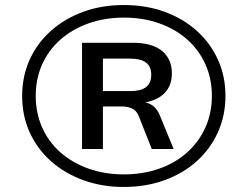

<svg xmlns="http://www.w3.org/2000/svg" viewBox="-20 -734 951 763"><path d="M472 9Q385 9 311 -18Q237 -45 182.5 -93.5Q128 -142 98 -208Q68 -274 68 -352Q68 -431 98 -497Q128 -563 182.5 -611.5Q237 -660 310.5 -687Q384 -714 472 -714Q561 -714 634.5 -687Q708 -660 762 -611.5Q816 -563 846 -497Q876 -431 876 -353Q876 -275 846 -208.5Q816 -142 762 -93.5Q708 -45 634 -18Q560 9 472 9ZM472 -41Q549 -41 613.5 -64Q678 -87 724.5 -129Q771 -171 796.5 -228Q822 -285 822 -353Q822 -421 796.5 -478Q771 -535 724.5 -576.5Q678 -618 613.5 -641Q549 -664 473 -664Q396 -664 331.5 -641Q267 -618 220 -576.5Q173 -535 147.5 -478Q122 -421 122 -353Q122 -285 147.5 -227.5Q173 -170 220 -128.5Q267 -87 331.5 -64Q396 -41 472 -41ZM306 -142V-564H508Q584 -564 623.5 -532Q663 -500 663 -442Q663 -388 627 -357.5Q591 -327 524 -323L544 -329Q570 -327 588 -313.5Q606 -300 617 -271L670 -142H583L532 -271Q524 -293 506.5 -302Q489 -311 462 -311H371L389 -325V-142ZM389 -372H498Q539 -372 560 -387.5Q581 -403 581 -437Q581 -470 560 -485.5Q539 -501 498 -501H389Z"/></svg>

Font: Nunito Sans 10pt SemiExpanded SemiBold
Style: Italic
Weight: 600
Width: 6
Italic angle: -9°
Designer: Vernon Adams
Foundry: Vernon Adams
Version: Version 3.101;gftools[0.9.27]